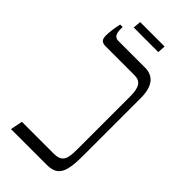

<svg xmlns="http://www.w3.org/2000/svg" viewBox="-227 -768 822 822"><g transform="rotate(45 183.5 -357.5)"><path d="M91 -679H240L242 -715H94ZM27 0H243C306 0 326 -32 326 -133V-487C326 -555 300 -592 246 -592H85C63 -592 56 -608 56 -636V-647H41C35 -620 31 -592 31 -572C31 -549 37 -537 64 -537H238C274 -537 289 -515 289 -461V-140C289 -79 281 -55 229 -55H38Z"/></g></svg>

Font: Noto Serif Hebrew ExtraCondensed Light
Style: Regular
Weight: 300
Width: 2
Designer: Monotype Design Team
Foundry: Monotype Imaging Inc.
Version: Version 2.004